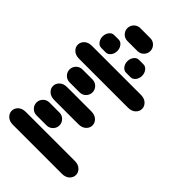

<svg xmlns="http://www.w3.org/2000/svg" viewBox="-275 -950 1027 1027"><g transform="rotate(45 238.0 -437.0)"><path d="M34.2 -13.7H403.3Q430.7 -13.7 446.3 -28.3Q461.9 -43 461.9 -62.5Q461.9 -82 446.3 -96.7Q430.7 -111.3 403.3 -111.3H34.2Q6.8 -111.3 -8.8 -96.7Q-24.4 -82 -24.4 -62.5Q-24.4 -43 -8.8 -28.3Q6.8 -13.7 34.2 -13.7ZM87.9 -138.7H162.1Q183.6 -138.7 197.8 -153.3Q211.9 -168 211.9 -187.5Q211.9 -207 197.8 -221.7Q183.6 -236.3 162.1 -236.3H87.9Q66.4 -236.3 52.2 -221.7Q38.1 -207 38.1 -187.5Q38.1 -168 52.2 -153.3Q66.4 -138.7 87.9 -138.7ZM96.7 -263.7H278.3Q305.7 -263.7 321.3 -278.3Q336.9 -293 336.9 -312.5Q336.9 -332 321.3 -346.7Q305.7 -361.3 278.3 -361.3H96.7Q69.3 -361.3 53.7 -346.7Q38.1 -332 38.1 -312.5Q38.1 -293 53.7 -278.3Q69.3 -263.7 96.7 -263.7ZM87.9 -388.7H162.1Q183.6 -388.7 197.8 -403.3Q211.9 -418 211.9 -437.5Q211.9 -457 197.8 -471.7Q183.6 -486.3 162.1 -486.3H87.9Q66.4 -486.3 52.2 -471.7Q38.1 -457 38.1 -437.5Q38.1 -418 52.2 -403.3Q66.4 -388.7 87.9 -388.7ZM34.2 -513.7H403.3Q430.7 -513.7 446.3 -528.3Q461.9 -543 461.9 -562.5Q461.9 -582 446.3 -596.7Q430.7 -611.3 403.3 -611.3H34.2Q6.8 -611.3 -8.8 -596.7Q-24.4 -582 -24.4 -562.5Q-24.4 -543 -8.8 -528.3Q6.8 -513.7 34.2 -513.7ZM77.1 -638.7H110.4Q127 -638.7 138.2 -653.3Q149.4 -668 149.4 -687.5Q149.4 -707 138.2 -721.7Q127 -736.3 110.4 -736.3H77.1Q60.5 -736.3 49.3 -721.7Q38.1 -707 38.1 -687.5Q38.1 -668 49.3 -653.3Q60.5 -638.7 77.1 -638.7ZM264.6 -638.7H297.9Q314.5 -638.7 325.7 -653.3Q336.9 -668 336.9 -687.5Q336.9 -707 325.7 -721.7Q314.5 -736.3 297.9 -736.3H264.6Q248 -736.3 236.8 -721.7Q225.6 -707 225.6 -687.5Q225.6 -668 236.8 -653.3Q248 -638.7 264.6 -638.7ZM150.4 -763.7H224.6Q246.1 -763.7 260.3 -778.3Q274.4 -793 274.4 -812.5Q274.4 -832 260.3 -846.7Q246.1 -861.3 224.6 -861.3H150.4Q128.9 -861.3 114.7 -846.7Q100.6 -832 100.6 -812.5Q100.6 -793 114.7 -778.3Q128.9 -763.7 150.4 -763.7Z"/></g></svg>

Font: Workbench
Style: Regular
Weight: 400
Designer: Jens Kutilek
Foundry: Jens Kutilek
Version: Version 2.001